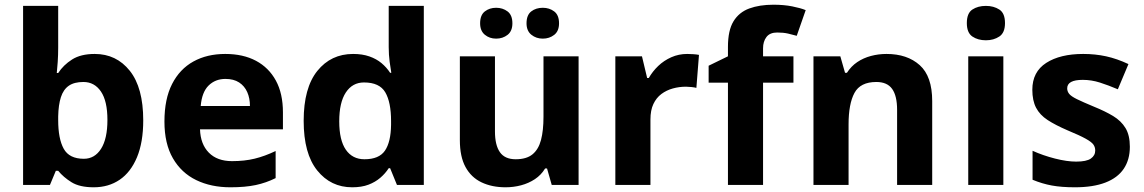

<svg xmlns="http://www.w3.org/2000/svg" viewBox="-20 -785 4854 815"><path d="M227 -583Q227 -552 225 -522Q223 -492 221 -475H227Q249 -509 286 -532.5Q323 -556 382 -556Q474 -556 531 -484.5Q588 -413 588 -274Q588 -181 561.5 -117.5Q535 -54 488 -22Q441 10 378 10Q318 10 283.5 -11.5Q249 -33 227 -60H217L192 0H78V-760H227ZM334 -437Q295 -437 272 -421Q249 -405 238.5 -372.5Q228 -340 227 -291V-275Q227 -196 250.5 -153.5Q274 -111 336 -111Q382 -111 409 -153.5Q436 -196 436 -276Q436 -356 408.5 -396.5Q381 -437 334 -437Z M936 -556Q1012 -556 1066.5 -527Q1121 -498 1151 -443Q1181 -388 1181 -308V-236H829Q831 -173 866.5 -137Q902 -101 965 -101Q1018 -101 1061 -111.5Q1104 -122 1150 -144V-29Q1110 -9 1065.5 0.5Q1021 10 958 10Q876 10 813 -20.5Q750 -51 714 -113Q678 -175 678 -269Q678 -365 710.5 -428.5Q743 -492 801 -524Q859 -556 936 -556ZM937 -450Q894 -450 865.5 -422Q837 -394 832 -335H1041Q1041 -368 1029.5 -394Q1018 -420 995 -435Q972 -450 937 -450Z M1475 10Q1384 10 1326.5 -61.5Q1269 -133 1269 -272Q1269 -412 1327 -484Q1385 -556 1479 -556Q1518 -556 1548 -545.5Q1578 -535 1599.5 -517Q1621 -499 1636 -476H1641Q1638 -492 1634 -522.5Q1630 -553 1630 -585V-760H1779V0H1665L1636 -71H1630Q1616 -49 1594.5 -30.5Q1573 -12 1544 -1Q1515 10 1475 10ZM1527 -109Q1589 -109 1614 -145.5Q1639 -182 1640 -255V-271Q1640 -351 1615.5 -393Q1591 -435 1525 -435Q1476 -435 1448 -392.5Q1420 -350 1420 -270Q1420 -190 1448 -149.5Q1476 -109 1527 -109Z M2436 -546V0H2322L2302 -70H2294Q2277 -42 2250.5 -24.5Q2224 -7 2192 1.5Q2160 10 2126 10Q2068 10 2024 -11Q1980 -32 1956 -76Q1932 -120 1932 -190V-546H2081V-227Q2081 -169 2102 -139Q2123 -109 2169 -109Q2215 -109 2240.5 -130Q2266 -151 2276.5 -191Q2287 -231 2287 -289V-546ZM2018 -686Q2018 -721 2038 -736.5Q2058 -752 2086 -752Q2114 -752 2134.5 -736.5Q2155 -721 2155 -686Q2155 -653 2134.5 -637Q2114 -621 2086 -621Q2058 -621 2038 -637.5Q2018 -654 2018 -686ZM2215 -686Q2215 -721 2235 -736.5Q2255 -752 2284 -752Q2312 -752 2332.5 -736.5Q2353 -721 2353 -686Q2353 -653 2332.5 -637Q2312 -621 2284 -621Q2256 -621 2235.5 -637.5Q2215 -654 2215 -686Z M2897 -556Q2908 -556 2923 -555Q2938 -554 2947 -552L2936 -412Q2929 -414 2915.5 -415.5Q2902 -417 2892 -417Q2863 -417 2836 -409.5Q2809 -402 2787.5 -386Q2766 -370 2753.5 -343.5Q2741 -317 2741 -278V0H2592V-546H2705L2727 -454H2734Q2750 -482 2774 -505Q2798 -528 2829.5 -542Q2861 -556 2897 -556Z M3348 -434H3219V0H3070V-434H2988V-506L3070 -546V-586Q3070 -656 3093.5 -694.5Q3117 -733 3160.5 -749Q3204 -765 3263 -765Q3307 -765 3342.5 -758Q3378 -751 3400 -742L3362 -633Q3345 -638 3325 -642.5Q3305 -647 3279 -647Q3248 -647 3233.5 -628Q3219 -609 3219 -580V-546H3348Z M3743 -556Q3831 -556 3884 -508.5Q3937 -461 3937 -356V0H3788V-319Q3788 -378 3767 -407.5Q3746 -437 3700 -437Q3632 -437 3607 -390.5Q3582 -344 3582 -257V0H3433V-546H3547L3567 -476H3575Q3593 -504 3619 -521.5Q3645 -539 3677 -547.5Q3709 -556 3743 -556Z M4239 -546V0H4090V-546ZM4165 -760Q4198 -760 4222 -744.5Q4246 -729 4246 -687Q4246 -646 4222 -630Q4198 -614 4165 -614Q4131 -614 4107.5 -630Q4084 -646 4084 -687Q4084 -729 4107.5 -744.5Q4131 -760 4165 -760Z M4776 -162Q4776 -107 4750 -68.5Q4724 -30 4672 -10Q4620 10 4543 10Q4486 10 4445 2.5Q4404 -5 4363 -22V-145Q4407 -125 4458 -112Q4509 -99 4548 -99Q4592 -99 4610.5 -112Q4629 -125 4629 -146Q4629 -160 4621.5 -171Q4614 -182 4589 -196Q4564 -210 4511 -232Q4460 -254 4427 -275.5Q4394 -297 4378 -327.5Q4362 -358 4362 -404Q4362 -480 4421 -518Q4480 -556 4578 -556Q4629 -556 4675 -546Q4721 -536 4770 -513L4725 -406Q4685 -423 4649 -434.5Q4613 -446 4576 -446Q4543 -446 4526.5 -437Q4510 -428 4510 -410Q4510 -397 4518.5 -386.5Q4527 -376 4551.5 -364Q4576 -352 4624 -332Q4671 -313 4705 -292.5Q4739 -272 4757.5 -241.5Q4776 -211 4776 -162Z"/></svg>

Font: Noto Sans Hebrew
Style: Bold
Weight: 700
Designer: Monotype Design Team
Foundry: Monotype Imaging Inc.
Version: Version 2.003